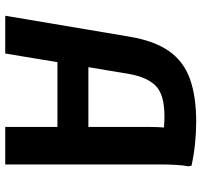

<svg xmlns="http://www.w3.org/2000/svg" viewBox="-38 -730 768 732"><g transform="rotate(90 346.0 -364.0)"><path d="M40 0 120 -475Q136 -569 175 -624.5Q214 -680 280.5 -704Q347 -728 445 -728Q485 -728 528.5 -723.5Q572 -719 612 -710L614 -698Q610 -679 608.5 -649Q607 -619 607 -588.5Q607 -558 607 -538V0H464V-199H217L184 0ZM262 -472 236 -317H464V-550Q464 -565 464.5 -578.5Q465 -592 466 -605Q457 -606 445.5 -606.5Q434 -607 424 -607Q341 -607 307.5 -574Q274 -541 262 -472Z"/></g></svg>

Font: Kufam SemiBold
Style: Regular
Weight: 600
Designer: Wael Morcos, Artur Schmal
Foundry: Original Type
Version: Version 1.300; ttfautohint (v1.8.3)